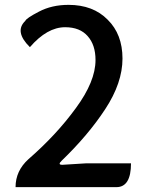

<svg xmlns="http://www.w3.org/2000/svg" viewBox="-20 -770 610 790"><path d="M44 0Q44 -67 97 -115Q212 -215 292 -325Q373 -435 373 -523Q373 -585 341 -621Q309 -658 248 -658Q174 -658 103 -576Q38 -640 84 -684Q88 -695 140 -722Q193 -750 262 -750Q363 -750 423 -689Q484 -629 484 -529Q484 -429 413 -321Q343 -214 234 -109Q215 -91 238 -92L335 -98H519Q519 0 459 0Z"/></svg>

Font: Swei Half Moon CJK TC
Style: Medium
Weight: 500
Version: Version 2.125